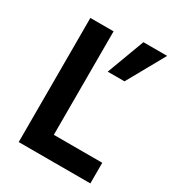

<svg xmlns="http://www.w3.org/2000/svg" viewBox="-170 -801 824 903"><g transform="rotate(30 242.0 -350.0)"><path d="M358 -496H267L343 -700H472ZM459 0H70V-674H196V-112H459Z"/></g></svg>

Font: Hind Colombo SemiBold
Style: Regular
Weight: 600
Designer: Jyotish Sonowal, Aditi Pimprikar
Foundry: Indian Type Foundry
Version: Version 1.000;PS 1.0;hotconv 1.0.86;makeotf.lib2.5.63406; tt